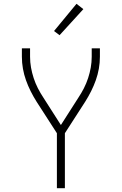

<svg xmlns="http://www.w3.org/2000/svg" viewBox="-20 -989 640 1009"><path d="M279 0V-289L172 -455Q155 -482 141 -510Q127 -538 116.5 -567.5Q106 -597 100.5 -628Q95 -659 95 -691V-735H138V-691Q138 -662 143 -634Q148 -606 157 -578.5Q166 -551 179 -525.5Q192 -500 208 -476L300 -332L392 -476Q408 -500 421 -525.5Q434 -551 443 -578.5Q452 -606 457 -634Q462 -662 462 -691V-735H505V-691Q505 -659 499.5 -628Q494 -597 483.5 -567.5Q473 -538 459 -510Q445 -482 428 -455L321 -289V0ZM293 -804 264 -826 382 -969 418 -941Z"/></svg>

Font: Iosevka Curly XLtEx
Style: Regular
Weight: 200
Width: 7
Monospace: yes
Designer: Belleve Invis
Foundry: Belleve Invis
Version: Version 11.1.0; ttfautohint (v1.8.3)